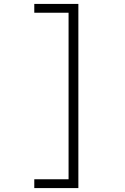

<svg xmlns="http://www.w3.org/2000/svg" viewBox="-20 -850 640 980"><path d="M380 110H155V65H330V-785H155V-830H380Z"/></svg>

Font: JetBrains Mono Extra Light
Style: Regular
Weight: 200
Monospace: yes
Designer: Philipp Nurullin, Konstantin Bulenkov
Foundry: JetBrains
Version: 2.002